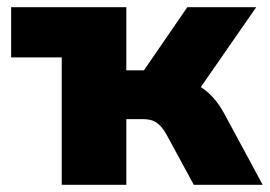

<svg xmlns="http://www.w3.org/2000/svg" viewBox="-20 -515 752 535"><path d="M152 0V-355H11V-495H332V-319H381L502 -495H694L515 -237L486 -291Q513 -288 534.5 -275.5Q556 -263 573.5 -243.5Q591 -224 604 -200L712 0H520L444 -140Q435 -156 425.5 -165.5Q416 -175 405 -179Q394 -183 379 -183H332V0Z"/></svg>

Font: Nunito Sans 11pt Black
Style: Regular
Weight: 900
Version: Version 3.101;gftools[0.9.27]